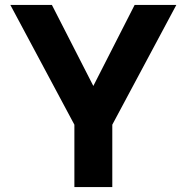

<svg xmlns="http://www.w3.org/2000/svg" viewBox="-20 -760 758 780"><path d="M436.2 0H282.2V-253.4L22 -740H190.8L383 -364.2H335.4L527 -740H696.4L436.2 -253.4Z"/></svg>

Font: Be Vietnam Pro Variable Thin
Style: Regular
Weight: 100
Designer: Lam Bao, Tony Le, Vietanh Nguyen
Foundry: Yellow Type Foundry
Version: Version 1.002